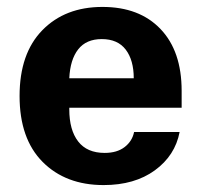

<svg xmlns="http://www.w3.org/2000/svg" viewBox="-20 -530 583 560"><path d="M282.2 9.8Q171.4 9.8 104.2 -57.9Q37.1 -125.5 37.1 -250Q37.1 -374 103.5 -441.9Q169.9 -509.8 278.8 -509.8Q386.7 -509.8 448.2 -445.3Q509.8 -380.9 509.8 -265.1V-215.8H182.1V-210.9Q182.1 -150.9 208 -117.4Q233.9 -84 285.2 -84Q321.3 -84 343.5 -101.1Q365.7 -118.2 371.1 -145H503.9Q490.7 -76.2 431.6 -33.2Q372.6 9.8 282.2 9.8ZM182.1 -301.8H370.1Q370.1 -354.5 346.7 -385.3Q323.2 -416 276.9 -416Q231.4 -416 208 -386Q184.6 -356 182.1 -301.8Z"/></svg>

Font: TASA Orbiter Text
Style: Bold
Weight: 700
Designer: Weizhong Zhang
Version: Version 1.000;Glyphs 3.1.2 (3151)